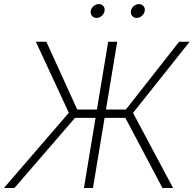

<svg xmlns="http://www.w3.org/2000/svg" viewBox="-43 -935 964 955"><path d="M540 -727.5 419.4 0H374.5L495.1 -727.5ZM-23.4 0 299.3 -374 135.3 -727.5H187.5L341.3 -390.1H583L848.1 -727.5H900.4L618.7 -373.5L817.9 0H765.1L580.6 -348.6H330.1L28.8 0ZM636.7 -845.7Q622.6 -845.7 614.3 -856Q606 -866.2 608.4 -880.4Q610.4 -894.5 622.3 -904.5Q634.3 -914.6 648.4 -914.6Q662.6 -914.6 670.9 -904.5Q679.2 -894.5 676.8 -880.4Q674.3 -866.2 662.6 -856Q650.9 -845.7 636.7 -845.7ZM437 -845.7Q422.9 -845.7 414.6 -856Q406.2 -866.2 408.2 -880.4Q410.6 -894.5 422.6 -904.5Q434.6 -914.6 448.7 -914.6Q462.9 -914.6 471.2 -904.5Q479.5 -894.5 477.1 -880.4Q474.6 -866.2 462.9 -856Q451.2 -845.7 437 -845.7Z"/></svg>

Font: Inter 24pt ExtraLight
Style: Italic
Weight: 250
Italic angle: -9.3988°
Version: Version 4.001;git-66647c0bb